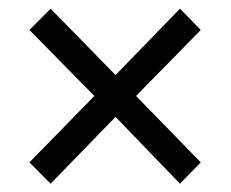

<svg xmlns="http://www.w3.org/2000/svg" viewBox="-20 -556 543 452"><path d="M202.1 -330.1 49.3 -485.4 99.1 -535.6 252 -379.4 403.8 -535.6 452.6 -485.4 300.3 -330.1 452.6 -173.8 403.8 -123.5 252 -280.8 99.1 -123.5 49.3 -173.8Z"/></svg>

Font: Varta SemiBold
Style: Regular
Weight: 600
Designer: Joana Correia, Viktoriya Grabowska, Eben Sorkin
Foundry: Sorkin Type
Version: Version 1.003; ttfautohint (v1.3) -l 8 -r 24 -G 200 -x 12 -H